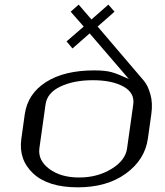

<svg xmlns="http://www.w3.org/2000/svg" viewBox="-20 -801 706 821"><path d="M523.4 -167 549.8 -354.5Q556.6 -404.3 507.3 -431.2Q458 -458 377 -458Q295.9 -458 238.8 -431.2Q181.6 -404.3 174.8 -354.5L148.4 -167Q141.6 -115.2 190.9 -78.6Q240.2 -42 318.4 -42Q396.5 -42 456.5 -78.6Q516.6 -115.2 523.4 -167ZM612.3 -208Q599.6 -118.2 518.6 -59.1Q437.5 0 312.5 0Q185.5 0 122.1 -59.1Q58.6 -118.2 71.3 -208L85.9 -312.5Q98.6 -400.4 176.8 -450.2Q254.9 -500 382.8 -500Q429.7 -500 456.1 -492.7Q482.4 -485.4 520.5 -467.8Q527.3 -464.8 531.2 -462.9L363.3 -658.2L290 -593.8L264.6 -624L337.9 -687.5L282.2 -751L316.4 -781.2L371.1 -717.8L443.4 -781.2L469.7 -751L397.5 -687.5L595.7 -455.1Q612.3 -435.5 623 -397.9Q633.8 -360.4 627 -312.5Z"/></svg>

Font: okolaks
Style: RegularItalic
Weight: 500
Italic angle: -8°
Version: Version 000.6.0